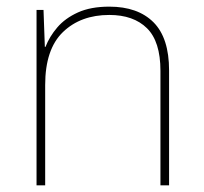

<svg xmlns="http://www.w3.org/2000/svg" viewBox="-20 -558 613 578"><path d="M309 -538Q395 -538 442 -491Q489 -444 489 -346V0H463V-345Q463 -433 422.5 -473Q382 -513 309 -513Q223 -513 169.5 -461.5Q116 -410 116 -302V0H90V-528H111L115 -417H117Q129 -448 152.5 -475.5Q176 -503 214.5 -520.5Q253 -538 309 -538Z"/></svg>

Font: Noto Sans Oriya Thin
Style: Regular
Weight: 100
Designer: Amélie Bonet and Sol Matas
Foundry: Google LLC
Version: Version 2.006; ttfautohint (v1.8.4.7-5d5b)